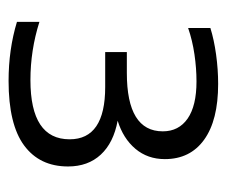

<svg xmlns="http://www.w3.org/2000/svg" viewBox="-62 -416 553 470"><g transform="rotate(90 215.0 -181.5)"><path d="M388 -71Q388 -1.5 336.5 36.5Q285 74.5 178.5 74.5Q101.5 74.5 34 54V-1Q103.5 21 176.5 21Q321.5 21 321.5 -75Q321.5 -162 193.5 -162H108V-215H159Q302 -215 302 -303Q302 -342 270.8 -363.8Q239.5 -385.5 180 -385.5Q147.5 -385.5 113.5 -380.5Q79.5 -375.5 49 -365V-419.5Q78 -428.5 114.2 -433.5Q150.5 -438.5 186 -438.5Q275 -438.5 322.5 -404.2Q370 -370 370 -308Q370 -266 344.8 -236Q319.5 -206 276 -192.5Q330 -182.5 359 -151.2Q388 -120 388 -71Z"/></g></svg>

Font: Encode Sans Expanded
Style: Regular
Weight: 400
Width: 7
Designer: Multiple Designers
Foundry: Impallari Type
Version: Version 2.000